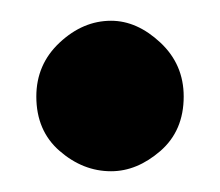

<svg xmlns="http://www.w3.org/2000/svg" viewBox="-20 -165 212 185"><path d="M15 -72Q15 -103 37.5 -124Q60 -145 87 -145Q112 -145 134.5 -124Q157 -103 157 -72Q157 -39 134.5 -19.5Q112 0 87 0Q60 0 37.5 -19.5Q15 -39 15 -72Z"/></svg>

Font: Reem Kufi Ink
Style: Bold
Weight: 700
Designer: Khaled Hosny
Version: Version 1.002